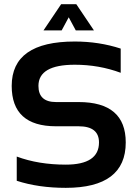

<svg xmlns="http://www.w3.org/2000/svg" viewBox="-20 -904 665 929"><path d="M61 -29.3V-146.5Q166 -107.4 298.3 -107.4Q459 -107.4 459 -214.8Q459 -293 360.4 -293H251Q36.6 -293 36.6 -488.3Q36.6 -703.1 341.8 -703.1Q459 -703.1 564 -668.9V-551.8Q459 -590.8 341.8 -590.8Q166 -590.8 166 -488.3Q166 -410.2 251 -410.2H360.4Q588.4 -410.2 588.4 -214.8Q588.4 4.9 298.3 4.9Q166 4.9 61 -29.3ZM275.9 -883.8H349.1L434.6 -756.8H346.7L312.5 -820.3L278.3 -756.8H190.4Z"/></svg>

Font: SansationBold
Style: Bold
Weight: 700
Designer: Bernd Montag
Version: Version 1.301